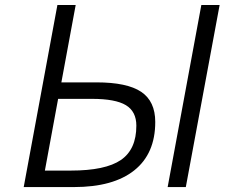

<svg xmlns="http://www.w3.org/2000/svg" viewBox="-20 -759 911 779"><path d="M76.2 0 212.9 -738.8H287.1L229 -424.8H371.1Q495.6 -424.8 552.7 -386.5Q609.9 -348.1 609.9 -264.2Q609.9 -135.7 524.9 -67.9Q439.9 0 279.8 0ZM162.1 -66.9H267.1Q407.7 -66.9 470.5 -109.9Q533.2 -152.8 533.2 -249Q533.2 -306.6 490.7 -332.3Q448.2 -357.9 353 -357.9H215.8ZM660.2 0 796.9 -738.8H871.1L733.9 0Z"/></svg>

Font: Involve
Style: Italic
Weight: 400
Italic angle: -10.5°
Designer: Stefan Peev
Foundry: Context Ltd.
Version: Version 1.001